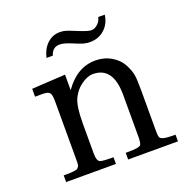

<svg xmlns="http://www.w3.org/2000/svg" viewBox="-114 -715 782 817"><g transform="rotate(-20 277.5 -306.5)"><path d="M200.7 -360.8Q258.3 -443.8 342.3 -443.8Q381.8 -443.8 414.1 -424.6Q446.3 -405.3 460.9 -376.7Q475.6 -348.1 479 -327.4Q482.4 -306.6 482.4 -256.8V-73.7Q482.4 -52.7 485.4 -44.9Q491.2 -30.3 542.5 -30.3H555.2V0H329.6V-30.3H342.8Q394.5 -30.3 399.2 -41.5Q403.8 -52.7 403.8 -74.7V-265.6Q403.8 -393.1 312 -393.1Q288.1 -393.1 259.8 -373Q231.4 -353 216.1 -320.3Q200.7 -287.6 200.7 -210.9V-74.7Q200.7 -38.6 215.6 -34.4Q230.5 -30.3 261.7 -30.3H274.4V0H48.8V-30.3H62Q105.5 -30.3 112.8 -37.4Q120.1 -44.4 121.1 -51.3Q122.1 -58.1 122.1 -74.7V-338.9Q122.1 -369.1 114.7 -377.9Q107.4 -386.7 82 -386.7H48.8V-422.4L200.7 -431.2ZM446.8 -613.3Q441.9 -573.7 414.8 -549.3Q387.7 -524.9 349.1 -524.9Q332 -524.9 318.1 -529.1Q304.2 -533.2 272.9 -546.4Q241.7 -559.6 222.2 -559.6Q189.9 -559.6 179.7 -524.9H150.9Q159.7 -563.5 183.8 -586.2Q208 -608.9 241.2 -608.9Q256.3 -608.9 268.3 -605.2Q280.3 -601.6 318.4 -585.9Q356.4 -570.3 371.3 -570.3Q386.2 -570.3 399.9 -582.8Q413.6 -595.2 417.5 -613.3Z"/></g></svg>

Font: RIT Rachana
Style: Regular
Weight: 400
Designer: Hussain KH
Version: 1.4.7